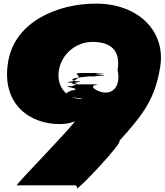

<svg xmlns="http://www.w3.org/2000/svg" viewBox="-20 -944 911 1063"><path d="M631 -556C652 -465 600 -406 520 -442C438 -482 591 -477 486 -477C385 -477 452 -477 452 -477C452 -477 518 -477 419 -477C328 -477 501 -477 413 -477C305 -479 488 -494 402 -494C316 -515 517 -521 459 -521H527C442 -521 620 -526 535 -531C447 -536 620 -540 530 -540H462C333 -540 473 -533 381 -494C290 -481 467 -494 377 -467C288 -467 461 -454 373 -442C278 -406 479 -397 429 -396C340 -396 496 -395 439 -395C350 -395 291 -463 306 -555C321 -645 401 -712 492 -712C613 -712 646 -646 631 -556ZM73 82H389C413 82 406 98 406 98C403 119 668 -163 640 -163C771 -309 838 -393 867 -574C899 -772 744 -924 512 -924C298 -924 62 -824 25 -602C-15 -362 152 -255 313 -257C362 -257 391 -272 392 -272C409 -272 62 82 73 82Z"/></svg>

Font: PlasticEraser
Style: It
Weight: 400
Foundry: Cannot Into Space Fonts
Version: Version 0.43